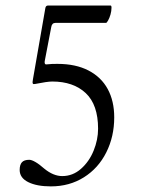

<svg xmlns="http://www.w3.org/2000/svg" viewBox="-20 -663 507 691"><path d="M50.8 -51.3Q50.8 -69.8 58.8 -78.9Q66.9 -87.9 85.4 -87.9Q93.8 -87.9 107.7 -79.8Q121.6 -71.8 139.2 -56.2Q171.9 -29.3 204.1 -29.3Q241.7 -29.3 271.2 -55.2Q300.8 -81.1 316.9 -120.6Q333 -160.2 333 -199.7Q333 -286.1 288.6 -327.9Q244.1 -369.6 168 -369.6Q150.4 -369.6 106.4 -360.8L101.1 -360.4Q97.2 -360.4 97.2 -367.7Q97.2 -369.1 98.6 -377.9L143.1 -633.3Q144.5 -643.1 152.8 -643.1H377.9Q381.3 -643.1 381.3 -635.3Q381.3 -623.5 377.7 -610.8Q374 -598.1 369.1 -589.4Q364.3 -580.6 361.3 -580.6H179.7Q167 -580.6 164.6 -566.4L141.1 -443.8L140.6 -439.5Q140.6 -430.7 146.5 -431.2Q169.4 -433.6 187 -433.1Q252.4 -433.1 298.3 -409.4Q344.2 -385.7 367.7 -342.5Q391.1 -299.3 391.1 -240.7Q391.1 -171.4 362.5 -114.5Q334 -57.6 282 -24.9Q230 7.8 163.1 7.8Q112.3 7.8 81.5 -7.6Q50.8 -22.9 50.8 -51.3Z"/></svg>

Font: JuniusX Light
Style: Regular
Weight: 300
Designer: Peter S. Baker
Foundry: Briery Creek Software
Version: Version 1.008